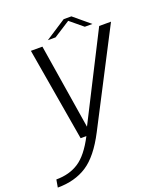

<svg xmlns="http://www.w3.org/2000/svg" viewBox="-208 -807 967 1144"><g transform="rotate(-20 276.0 -235.5)"><path d="M186.5 0 86 -590.5H159L245.5 -51.5L519 -590.5H594L288.5 0Q221.5 129.5 144.2 179.8Q67 230 -42 230L-33.5 181.5Q50 181.5 109.5 142.5Q169 104 223 0ZM202.5 -615.5 334 -701H383L485.5 -615.5H437L356 -682.5L251.5 -615.5Z"/></g></svg>

Font: Anybody ExtraExpanded Light
Style: Italic
Weight: 300
Width: 8
Italic angle: -10°
Designer: Tyler Finck
Foundry: Etcetera Type Company
Version: Version 1.010; ttfautohint (v1.8.3) -l 8 -r 50 -G 200 -x 14 